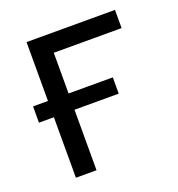

<svg xmlns="http://www.w3.org/2000/svg" viewBox="-98 -583 618 665"><g transform="rotate(-20 210.5 -250.0)"><path d="M147 0H71V-223H16V-283H71V-500H397V-433H147V-283H310V-223H147Z"/></g></svg>

Font: Nata Sans
Style: Regular
Weight: 400
Designer: Daniel Uzquiano Cruz
Version: Version 1.001